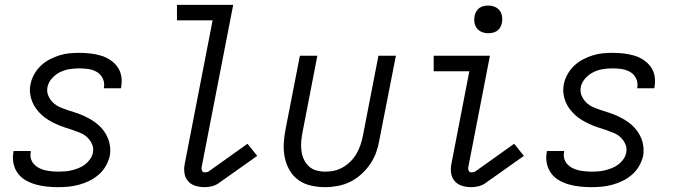

<svg xmlns="http://www.w3.org/2000/svg" viewBox="-20 -760 2790 792"><path d="M219 12Q195 12 172 9.5Q149 7 127.5 1Q106 -5 86.5 -16Q67 -27 54 -44.5Q41 -62 36 -84.5Q31 -107 35 -130L36 -137H107V-133Q104 -119 107.5 -106Q111 -93 119.5 -83.5Q128 -74 140 -67.5Q152 -61 165 -58Q178 -55 192 -53.5Q206 -52 220 -52Q234 -52 247.5 -53Q261 -54 275.5 -57.5Q290 -61 304 -66.5Q318 -72 330 -81Q342 -90 351 -102.5Q360 -115 363 -129Q367 -148 360 -164.5Q353 -181 340.5 -193Q328 -205 311 -212Q294 -219 277.5 -224.5Q261 -230 244 -235.5Q227 -241 211 -248.5Q195 -256 180 -265Q165 -274 152.5 -285.5Q140 -297 129.5 -311Q119 -325 112.5 -341.5Q106 -358 104 -376Q102 -394 106 -413Q110 -434 121 -453.5Q132 -473 148 -488.5Q164 -504 184 -514.5Q204 -525 224.5 -531.5Q245 -538 265.5 -540Q286 -542 307 -542Q330 -542 352 -539.5Q374 -537 395 -531Q416 -525 433.5 -513.5Q451 -502 463.5 -485.5Q476 -469 480 -447Q484 -425 480 -402L479 -396H408L409 -400Q412 -419 404 -436Q396 -453 380.5 -462.5Q365 -472 346 -475Q327 -478 307 -478Q288 -478 268 -475Q248 -472 229 -463Q210 -454 195 -437.5Q180 -421 176 -402Q172 -383 179 -366Q186 -349 198.5 -337Q211 -325 227 -318Q243 -311 260 -305.5Q277 -300 294 -294.5Q311 -289 327 -281.5Q343 -274 358 -265Q373 -256 386 -244.5Q399 -233 409 -219Q419 -205 425.5 -189Q432 -173 434 -154.5Q436 -136 433 -117Q428 -96 416.5 -75.5Q405 -55 387 -39.5Q369 -24 348.5 -14Q328 -4 306 2Q284 8 262.5 10Q241 12 219 12Z M824 12Q804 12 786 6.5Q768 1 756 -12.5Q744 -26 741 -45Q738 -64 742 -84L857 -676H710V-740H942L812 -72Q810 -64 813 -56.5Q816 -49 824 -49Q828 -49 833 -50Q838 -51 841 -53L1001 -167L1041 -117L880 -3Q868 5 853 8.5Q838 12 824 12Z M1321 12Q1291 12 1262.5 5.5Q1234 -1 1211.5 -17Q1189 -33 1175 -57Q1161 -81 1155 -109Q1149 -137 1150.5 -167Q1152 -197 1158 -227L1217 -530H1289L1228 -215Q1224 -195 1222.5 -175.5Q1221 -156 1223.5 -137.5Q1226 -119 1233.5 -102.5Q1241 -86 1254 -74Q1267 -62 1285 -57Q1303 -52 1323 -52Q1341 -52 1359 -56Q1377 -60 1394.5 -70Q1412 -80 1426 -94Q1440 -108 1450 -125Q1460 -142 1466 -159.5Q1472 -177 1476 -195L1541 -530H1613L1545 -183Q1541 -158 1532 -132.5Q1523 -107 1507.5 -84Q1492 -61 1470.5 -41.5Q1449 -22 1424.5 -10Q1400 2 1373.5 7Q1347 12 1321 12Z M1924 12Q1904 12 1886 6.5Q1868 1 1856 -12.5Q1844 -26 1841 -45Q1838 -64 1842 -84L1916 -466H1769V-530H2001L1912 -72Q1910 -64 1913 -56.5Q1916 -49 1924 -49Q1928 -49 1933 -50Q1938 -51 1941 -53L2101 -167L2141 -117L1980 -3Q1968 5 1953 8.5Q1938 12 1924 12ZM1994 -623Q1980 -623 1967.5 -628Q1955 -633 1947 -643.5Q1939 -654 1937 -668Q1935 -682 1938 -696Q1940 -705 1945 -713.5Q1950 -722 1958 -727.5Q1966 -733 1975.5 -735Q1985 -737 1994 -737Q2008 -737 2020.5 -732Q2033 -727 2041 -716.5Q2049 -706 2051 -692Q2053 -678 2050 -664Q2048 -655 2043 -646.5Q2038 -638 2030 -632.5Q2022 -627 2012.5 -625Q2003 -623 1994 -623Z M2419 12Q2395 12 2372 9.5Q2349 7 2327.5 1Q2306 -5 2286.5 -16Q2267 -27 2254 -44.5Q2241 -62 2236 -84.5Q2231 -107 2235 -130L2236 -137H2307V-133Q2304 -119 2307.5 -106Q2311 -93 2319.5 -83.5Q2328 -74 2340 -67.5Q2352 -61 2365 -58Q2378 -55 2392 -53.5Q2406 -52 2420 -52Q2434 -52 2447.5 -53Q2461 -54 2475.5 -57.5Q2490 -61 2504 -66.5Q2518 -72 2530 -81Q2542 -90 2551 -102.5Q2560 -115 2563 -129Q2567 -148 2560 -164.5Q2553 -181 2540.5 -193Q2528 -205 2511 -212Q2494 -219 2477.5 -224.5Q2461 -230 2444 -235.5Q2427 -241 2411 -248.5Q2395 -256 2380 -265Q2365 -274 2352.5 -285.5Q2340 -297 2329.5 -311Q2319 -325 2312.5 -341.5Q2306 -358 2304 -376Q2302 -394 2306 -413Q2310 -434 2321 -453.5Q2332 -473 2348 -488.5Q2364 -504 2384 -514.5Q2404 -525 2424.5 -531.5Q2445 -538 2465.5 -540Q2486 -542 2507 -542Q2530 -542 2552 -539.5Q2574 -537 2595 -531Q2616 -525 2633.5 -513.5Q2651 -502 2663.5 -485.5Q2676 -469 2680 -447Q2684 -425 2680 -402L2679 -396H2608L2609 -400Q2612 -419 2604 -436Q2596 -453 2580.5 -462.5Q2565 -472 2546 -475Q2527 -478 2507 -478Q2488 -478 2468 -475Q2448 -472 2429 -463Q2410 -454 2395 -437.5Q2380 -421 2376 -402Q2372 -383 2379 -366Q2386 -349 2398.5 -337Q2411 -325 2427 -318Q2443 -311 2460 -305.5Q2477 -300 2494 -294.5Q2511 -289 2527 -281.5Q2543 -274 2558 -265Q2573 -256 2586 -244.5Q2599 -233 2609 -219Q2619 -205 2625.5 -189Q2632 -173 2634 -154.5Q2636 -136 2633 -117Q2628 -96 2616.5 -75.5Q2605 -55 2587 -39.5Q2569 -24 2548.5 -14Q2528 -4 2506 2Q2484 8 2462.5 10Q2441 12 2419 12Z"/></svg>

Font: Lode Term
Style: Italic
Weight: 400
Italic angle: -11°
Monospace: yes
Designer: Belleve Invis
Foundry: Belleve Invis
Version: Version 29.2.0